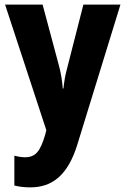

<svg xmlns="http://www.w3.org/2000/svg" viewBox="-20 -569 542 829"><path d="M2 -549 180 -7 175 13C154 84 134 110 88 110C72 110 56 107 42 103V232C62 237 84 240 111 240C205 240 273 188 314 55L500 -549H340L271 -279C261 -243 257 -216 254 -187H251C249 -216 244 -249 236 -280L164 -549Z"/></svg>

Font: Noto Sans Sinhala UI Condensed ExtraBold
Style: Regular
Weight: 800
Width: 3
Designer: Jelle Bosma - Monotype Design Team
Foundry: Monotype Imaging Inc.
Version: Version 2.006